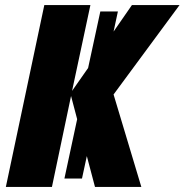

<svg xmlns="http://www.w3.org/2000/svg" viewBox="-20 -734 725 754"><path d="M259 -357 283 -266 233 -33H302L321 -121L353 0H535L426 -363L685 -714H498L426 -610L443 -689H374L326 -467L263 -377L335 -714H154L3 0H184Z"/></svg>

Font: Noto Sans Display SemiCondensed Black
Style: Italic
Weight: 900
Width: 4
Designer: Monotype Design team
Foundry: Monotype Imaging Inc.
Version: 1.000